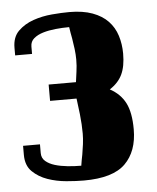

<svg xmlns="http://www.w3.org/2000/svg" viewBox="-47 -629 554 679"><g transform="rotate(-5 230.0 -289.0)"><path d="M226 -339Q228 -356 231 -376Q234 -396 234 -419Q234 -436 231.5 -456.5Q229 -477 226 -494Q222 -514 219 -535Q195 -535 170.5 -532.5Q146 -530 126 -524Q106 -518 93 -507Q80 -496 80 -478V-452H20V-479Q20 -517 42 -538.5Q64 -560 95.5 -571Q127 -582 162 -585Q197 -588 224 -588Q272 -588 306 -575.5Q340 -563 361 -541Q382 -519 391.5 -489Q401 -459 401 -425Q401 -380 387.5 -351.5Q374 -323 343 -303Q380 -283 397.5 -249Q415 -215 415 -155Q415 -77 371 -33.5Q327 10 224 10Q197 10 162 7Q127 4 95.5 -7Q64 -18 42 -39.5Q20 -61 20 -99V-131H80V-100Q80 -82 93 -71Q106 -60 126 -54Q146 -48 170.5 -45.5Q195 -43 219 -43Q222 -63 226 -82Q229 -99 231.5 -118.5Q234 -138 234 -156Q234 -188 230 -224.5Q226 -261 223 -281H129V-339Z"/></g></svg>

Font: Bigshot One
Style: Regular
Weight: 400
Designer: Gesine Todt
Foundry: Gesine Todt
Version: Version 1.001